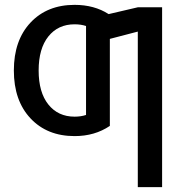

<svg xmlns="http://www.w3.org/2000/svg" viewBox="-20 -550 759 790"><path d="M547 -520H647V220H547V-420L432 -390V-32Q370 10 287 10Q174 10 105.5 -63Q37 -136 37 -260Q37 -384 105.5 -457Q174 -530 287 -530Q368 -530 427 -492ZM334 -77V-443Q313 -450 287 -450Q219 -450 179 -400Q139 -350 139 -260Q139 -170 179 -120Q219 -70 287 -70Q313 -70 334 -77Z"/></svg>

Font: Mplus 1p Medium
Style: Regular
Weight: 500
Version: Version 1.061